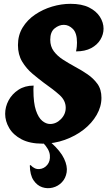

<svg xmlns="http://www.w3.org/2000/svg" viewBox="-20 -746 583 1005"><path d="M203 6Q136 6 92.5 -17Q49 -40 28 -76Q7 -112 7 -150Q7 -187 25 -220.5Q43 -254 76.5 -276Q110 -298 156 -298Q155 -289 155 -281.5Q155 -274 155 -274Q155 -207 168 -168.5Q181 -130 201 -113.5Q221 -97 242 -97Q274 -97 299 -122.5Q324 -148 324 -182Q324 -220 291.5 -249Q259 -278 209 -313Q181 -334 149.5 -360.5Q118 -387 96 -423.5Q74 -460 74 -510Q74 -562 98.5 -602Q123 -642 163.5 -669.5Q204 -697 252.5 -711.5Q301 -726 349 -726Q408 -726 446 -707Q484 -688 503 -658Q522 -628 522 -596Q522 -566 505.5 -538.5Q489 -511 457 -494Q425 -477 378 -477Q381 -491 382 -502.5Q383 -514 383 -523Q383 -573 361.5 -594.5Q340 -616 314 -616Q289 -616 266 -597.5Q243 -579 243 -538Q243 -503 261.5 -478Q280 -453 309.5 -434Q339 -415 372 -397Q406 -379 437.5 -357.5Q469 -336 490 -307Q511 -278 511 -234Q511 -188 486 -144.5Q461 -101 418 -67.5Q375 -34 319.5 -14Q264 6 203 6ZM136 120 140 118Q161 141 186 139Q211 137 227.5 117Q244 97 241 66Q238 35 204 0H247Q297 45 315.5 84.5Q334 124 329 155.5Q324 187 304 208Q284 229 256 236Q228 243 201 234Q174 225 155.5 197.5Q137 170 136 120Z"/></svg>

Font: Agbalumo
Style: Regular
Weight: 400
Designer: Raphael Alegbeleye
Foundry: Sorkin Type Co.
Version: Version 1.000; ttfautohint (v1.8.4)